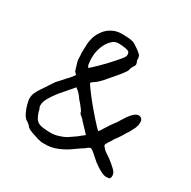

<svg xmlns="http://www.w3.org/2000/svg" viewBox="-157 -821 998 1004"><g transform="rotate(30 342.0 -319.5)"><path d="M302.7 -335.9Q309.6 -327.1 328.1 -301.8Q343.8 -282.2 362.3 -259.8Q380.9 -237.3 398.4 -217.8Q416 -198.2 428.7 -184.6Q442.4 -169.9 447.3 -167L455.1 -177.7Q457 -179.7 459 -183.6Q460.9 -186.5 462.9 -190.4L486.3 -226.6Q488.3 -229.5 495.1 -239.3Q500 -245.1 503.9 -251Q510.7 -258.8 518.6 -273.4Q527.3 -287.1 538.1 -303.7Q548.8 -319.3 562.5 -332Q576.2 -344.7 589.8 -344.7Q604.5 -344.7 611.3 -332Q614.3 -327.1 614.3 -322.3Q614.3 -316.4 614.3 -311.5Q614.3 -297.9 607.4 -281.2Q594.7 -254.9 589.8 -247.1Q578.1 -230.5 568.4 -212.9Q553.7 -189.5 548.8 -183.6Q541 -173.8 538.1 -168.9Q534.2 -160.2 527.3 -150.4Q511.7 -128.9 511.7 -120.1Q511.7 -117.2 528.3 -99.6Q536.1 -92.8 546.9 -85.9Q557.6 -79.1 568.4 -71.3Q589.8 -54.7 608.9 -37.1Q627.9 -19.5 627.9 -2.9Q627.9 8.8 624 14.6Q620.1 19.5 602.5 19.5Q588.9 19.5 571.3 10.7Q553.7 2 537.1 -9.8Q519.5 -21.5 504.9 -35.2Q490.2 -47.9 480.5 -56.6L466.8 -67.4L458 -71.3Q457 -71.3 452.1 -69.3Q449.2 -68.4 445.3 -66.4Q442.4 -64.5 439.5 -61.5Q436.5 -58.6 433.6 -56.6Q421.9 -49.8 411.1 -42Q400.4 -34.2 388.7 -26.4Q355.5 -1 318.4 14.6Q277.3 33.2 232.4 31.2Q226.6 31.2 221.7 31.2Q216.8 31.2 210.9 29.3Q204.1 27.3 203.1 27.3Q199.2 28.3 193.4 25.4Q187.5 23.4 178.7 20.5Q169.9 17.6 160.2 14.6Q150.4 10.7 142.6 7.8Q134.8 4.9 131.3 2.4Q127.9 0 126 -2Q125 -2.9 122.1 -4.9Q120.1 -9.8 115.2 -13.7Q109.4 -17.6 105.5 -21.5Q101.6 -25.4 96.7 -27.3Q86.9 -33.2 78.1 -46.9Q70.3 -61.5 63.5 -78.1Q57.6 -94.7 53.7 -110.4Q49.8 -126 49.8 -134.8Q49.8 -154.3 56.6 -169.9Q66.4 -190.4 74.2 -201.2L124 -276.4Q126 -279.3 132.8 -286.1Q137.7 -292 145.5 -299.8L166 -323.2Q166 -323.2 175.8 -333Q181.6 -338.9 187.5 -346.7Q201.2 -362.3 198.2 -365.2Q187.5 -375 185.5 -378.9L174.8 -415Q168.9 -432.6 168.9 -439.5Q168.9 -453.1 168 -466.8Q166 -478.5 167 -491.2Q168 -503.9 168 -516.6Q168 -544.9 175.8 -572.3Q183.6 -598.6 201.2 -621.1Q217.8 -643.6 243.2 -656.2Q267.6 -669.9 300.8 -669.9Q317.4 -669.9 334 -668.9Q350.6 -668 366.2 -664.1Q371.1 -663.1 381.8 -657.2Q391.6 -651.4 402.3 -643.6Q413.1 -636.7 422.9 -627.9Q434.6 -617.2 434.6 -615.2L437.5 -600.6Q437.5 -589.8 438.5 -586.9Q440.4 -584 442.4 -578.1Q442.4 -576.2 443.4 -573.2Q444.3 -570.3 444.3 -568.4Q444.3 -560.5 435.5 -548.8Q427.7 -537.1 427.7 -530.8Q427.7 -524.4 420.9 -513.7Q414.1 -502.9 406.2 -493.2Q398.4 -483.4 388.7 -471.7Q378.9 -460 371.1 -451.2Q363.3 -442.4 353.5 -430.7Q343.8 -418.9 335.9 -410.2Q328.1 -401.4 319.3 -393.6Q310.5 -385.7 301.8 -379.9Q293 -374 288.1 -370.1Q283.2 -366.2 285.2 -361.3Q286.1 -358.4 302.7 -335.9ZM236.3 -427.7Q240.2 -429.7 251.5 -440.4Q262.7 -451.2 278.3 -465.8Q293.9 -480.5 310.1 -498Q326.2 -515.6 340.3 -531.2Q354.5 -546.9 364.3 -559.1Q374 -571.3 376 -575.2Q379.9 -581.1 379.9 -588.9Q379.9 -602.5 373 -607.4Q366.2 -612.3 351.6 -614.3Q340.8 -616.2 331.1 -617.2Q321.3 -618.2 310.5 -618.2Q289.1 -618.2 273.4 -604Q257.8 -589.8 247.1 -570.3Q236.3 -550.8 231 -528.8Q225.6 -506.8 225.6 -490.2Q225.6 -483.4 225.6 -474.6Q225.6 -465.8 227.5 -456.1Q227.5 -436.5 236.3 -427.7ZM368.2 -90.8Q376 -97.7 384.8 -104.5Q393.6 -111.3 401.4 -117.2Q397.5 -120.1 388.7 -130.9Q379.9 -140.6 369.1 -151.4Q359.4 -162.1 350.6 -170.9Q342.8 -180.7 341.8 -181.6Q339.8 -183.6 331.1 -190.4Q326.2 -195.3 325.2 -195.3Q324.2 -195.3 319.3 -202.1Q318.4 -204.1 318.4 -206.1Q318.4 -210 317.4 -210.9Q315.4 -212.9 315.4 -213.9Q315.4 -214.8 313.5 -216.8V-217.8Q312.5 -218.8 306.6 -226.6Q296.9 -240.2 293.9 -243.2Q289.1 -248 286.1 -252Q282.2 -256.8 278.3 -260.7Q269.5 -274.4 258.8 -286.6Q248 -298.8 233.4 -308.6L232.4 -307.6Q218.8 -291 199.2 -268.6Q164.1 -228.5 161.1 -223.6Q142.6 -199.2 129.9 -176.8Q117.2 -154.3 117.2 -134.8Q117.2 -125 120.1 -119.1Q122.1 -114.3 124 -110.4Q125 -105.5 126 -99.6Q132.8 -80.1 139.6 -67.4Q146.5 -54.7 159.2 -46.9Q170.9 -40 189.5 -38.1Q208 -35.2 236.3 -35.2Q261.7 -35.2 285.2 -43.9Q313.5 -52.7 330.1 -64.5Z"/></g></svg>

Font: ToneOZ-YinPZ-Tsuipita-TC
Style: Regular
Weight: 400
Designer: ÂÆ£ÂøóÂáåJeffrey Xuan(jeffreyx@gmail.com, ToneOZ.com) ÈòøÂù§(cjkFonts)
Foundry: ToneOZ
Version: Version 0.24071